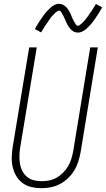

<svg xmlns="http://www.w3.org/2000/svg" viewBox="-20 -985 559 1013"><path d="M199 8Q172 8 146 2Q120 -4 99.5 -19Q79 -34 66 -56Q53 -78 47 -103.5Q41 -129 42 -156Q43 -183 47 -210L134 -735H174L86 -204Q83 -183 82.5 -162Q82 -141 85.5 -120.5Q89 -100 98 -82.5Q107 -65 122.5 -52Q138 -39 158.5 -34Q179 -29 200 -29Q220 -29 240 -33Q260 -37 278.5 -47.5Q297 -58 312.5 -73.5Q328 -89 339 -107.5Q350 -126 356 -146Q362 -166 366 -186L456 -735H496L405 -180Q400 -155 392.5 -131Q385 -107 371.5 -85Q358 -63 338.5 -44.5Q319 -26 296 -14Q273 -2 248 3Q223 8 199 8ZM391 -813Q385 -813 379 -814.5Q373 -816 368 -819Q363 -822 358.5 -825.5Q354 -829 350.5 -833.5Q347 -838 343.5 -842.5Q340 -847 337.5 -852Q335 -857 332.5 -862Q330 -867 327.5 -872.5Q325 -878 322.5 -883.5Q320 -889 317.5 -894.5Q315 -900 312.5 -905Q310 -910 307 -914.5Q304 -919 301 -924Q298 -929 292 -929Q288 -929 284 -926.5Q280 -924 276.5 -921.5Q273 -919 269.5 -915.5Q266 -912 262 -907.5Q258 -903 256.5 -901.5Q255 -900 252.5 -897.5Q250 -895 248 -892Q246 -889 243.5 -885.5Q241 -882 238.5 -878.5Q236 -875 233.5 -871Q231 -867 228 -863Q225 -859 222 -854.5Q219 -850 216 -845.5Q213 -841 210 -836Q207 -831 204 -825.5Q201 -820 197 -814L164 -832Q170 -843 176 -853Q182 -863 188 -872Q194 -881 199.5 -889Q205 -897 210 -904Q215 -911 220 -917Q225 -923 230 -928Q235 -933 242.5 -940.5Q250 -948 257.5 -953Q265 -958 274 -961.5Q283 -965 292 -965Q298 -965 303.5 -963.5Q309 -962 314 -959Q319 -956 323.5 -952.5Q328 -949 332 -944.5Q336 -940 339 -935.5Q342 -931 345 -926Q348 -921 350.5 -916Q353 -911 355 -905.5Q357 -900 359.5 -894.5Q362 -889 364.5 -883.5Q367 -878 370 -873Q373 -868 375.5 -863.5Q378 -859 381.5 -854Q385 -849 391 -849Q395 -849 398.5 -851.5Q402 -854 405.5 -856.5Q409 -859 412.5 -862.5Q416 -866 420.5 -870.5Q425 -875 426 -876.5Q427 -878 429.5 -880.5Q432 -883 434 -886Q436 -889 438.5 -892.5Q441 -896 444 -899.5Q447 -903 449.5 -907Q452 -911 454.5 -915Q457 -919 460.5 -923.5Q464 -928 466.5 -932.5Q469 -937 472.5 -942Q476 -947 479 -952.5Q482 -958 486 -964L519 -946Q513 -935 507 -925Q501 -915 495 -906Q489 -897 483.5 -889Q478 -881 473 -874Q468 -867 463 -861Q458 -855 453 -850Q448 -845 440.5 -837.5Q433 -830 425.5 -825Q418 -820 409 -816.5Q400 -813 391 -813Z"/></svg>

Font: Iosevka Extralight Oblique
Style: Regular
Weight: 200
Italic angle: -9°
Monospace: yes
Designer: Belleve Invis
Foundry: Belleve Invis
Version: Version 32.5.0; ttfautohint (v1.8.4)